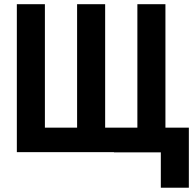

<svg xmlns="http://www.w3.org/2000/svg" viewBox="-20 -710 911 896"><path d="M58.6 -690.4H189.5V-114.3H339.8V-690.4H470.7V-114.3H621.1V-690.4H752V-114.3H861.3V166H730.5V1H511.7V0H58.6Z"/></svg>

Font: Dinish
Style: Bold
Weight: 700
Designer: Bert Driehuis
Foundry: Playbeing
Version: Version 3.006; git-39231f3c-release